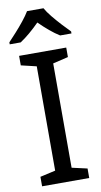

<svg xmlns="http://www.w3.org/2000/svg" viewBox="-103 -989 544 1035"><g transform="rotate(-10 169.5 -472.0)"><path d="M298 0H40V-52L124 -71V-642L40 -662V-714H298V-662L214 -642V-71L298 -52ZM214 -944Q226 -922 248.5 -894.5Q271 -867 295.5 -840.5Q320 -814 339 -795V-784H277Q251 -800 223 -823.5Q195 -847 168 -874Q141 -847 114 -824Q87 -801 61 -784H1V-795Q20 -815 43.5 -841Q67 -867 89 -894.5Q111 -922 124 -944Z"/></g></svg>

Font: Noto Sans Rejang
Style: Regular
Weight: 400
Designer: Monotype Design Team
Foundry: Monotype Imaging Inc.
Version: Version 2.001; ttfautohint (v1.8.4.7-5d5b)